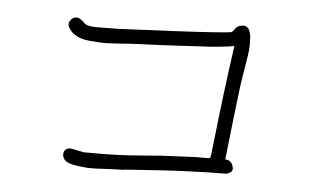

<svg xmlns="http://www.w3.org/2000/svg" viewBox="-43 -692 1087 671"><g transform="rotate(5 500.0 -356.5)"><path d="M812.5 -584Q814.5 -557.6 810.1 -527.8Q805.7 -498 799.3 -460.4Q793 -422.9 791 -404.3Q777.3 -292 762.7 -157.2Q784.2 -156.2 790 -135.7Q796.9 -115.2 775.4 -109.4H776.4Q771.5 -107.4 766.6 -107.4Q709 -107.4 642.6 -104.5Q559.6 -101.6 414.1 -90.8V-89.8Q406.2 -89.8 382.8 -88.9Q359.4 -87.9 349.1 -87.4Q338.9 -86.9 317.9 -85.9Q296.9 -85 283.7 -85.9Q270.5 -86.9 253.4 -88.9Q236.3 -90.8 221.7 -95.7H222.7Q207 -99.6 200.2 -112.3Q193.4 -125 199.7 -137.2Q206.1 -149.4 224.6 -147.5Q231.4 -146.5 246.1 -143.1Q260.7 -139.6 267.6 -138.7Q288.1 -138.7 323.2 -138.7Q354.5 -138.7 390.6 -140.1Q426.8 -141.6 469.7 -145Q512.7 -148.4 538.1 -150.4Q602.5 -153.3 658.2 -156.2H704.1Q710.9 -156.2 711.9 -167Q715.8 -197.3 718.8 -226.6Q735.4 -380.9 759.8 -554.7Q741.2 -550.8 718.8 -548.8Q694.3 -545.9 677.7 -544.9Q661.1 -543.9 631.3 -542.5Q601.6 -541 589.8 -540Q509.8 -535.2 404.3 -531.2Q393.6 -530.3 355 -527.8Q316.4 -525.4 305.7 -525.4Q294.9 -525.4 257.8 -528.3Q203.1 -532.2 181.6 -564.5Q169.9 -581.1 182.6 -596.2Q195.3 -611.3 213.9 -602.5Q218.8 -599.6 226.6 -592.8Q233.4 -585 239.3 -583H240.2Q252.9 -578.1 275.4 -578.1Q289.1 -578.1 352.5 -579.1Q453.1 -584 540 -587.9Q732.4 -597.7 746.1 -602.5Q749 -604.5 751 -606.4Q761.7 -625 776.4 -627Q795.9 -631.8 804.7 -617.2Q812.5 -602.5 812.5 -584Z"/></g></svg>

Font: irohamaru Light
Style: Regular
Weight: 200
Designer: [Source Han Sans]
Ryoko NISHIZUKA  (kana & ideographs); Paul D. Hunt (Latin, Greek & Cyrillic); Wenlong ZHANG  (bopomofo
Version: Version 1.01